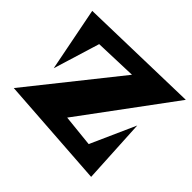

<svg xmlns="http://www.w3.org/2000/svg" viewBox="-134 -681 857 857"><g transform="rotate(45 295.0 -252.0)"><path d="M589.8 -523.4 271.5 -92.8 422.9 -77.1 517.6 -289.1 534.2 18.6 9.8 -17.6 340.8 -432.6 140.6 -425.8 73.2 -206.1 13.7 -508.8Z"/></g></svg>

Font: Fontdiner Swanky
Style: Regular
Weight: 400
Designer: Font Diner, Inc
Foundry: Font Diner, Inc
Version: Version 1.000